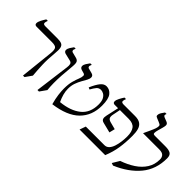

<svg xmlns="http://www.w3.org/2000/svg" viewBox="-12 -1413 2066 2066"><g transform="rotate(45 1021.0 -380.0)"><path d="M310 20 350 -358Q356 -415 342.5 -435Q329 -455 276 -455H40Q30 -455 21.5 -460.5Q13 -466 13 -481Q13 -502 28.5 -531.5Q44 -561 60 -585H83Q68 -545 76 -535Q84 -525 101 -525H291Q333 -525 355 -514.5Q377 -504 383 -475Q389 -446 383 -390Q373 -289 376 -209Q379 -129 386 -55L333 20Z M511 -535 577 -518Q601 -512 611.5 -495Q622 -478 617 -425Q608 -338 604 -273Q600 -208 600.5 -156.5Q601 -105 606 -55L553 20H530L582 -378Q586 -407 581 -425.5Q576 -444 554 -450L470 -470Q459 -473 450.5 -480.5Q442 -488 442 -501Q442 -522 456 -544Q470 -566 484 -585H507Q495 -561 498 -549.5Q501 -538 511 -535Z M1028 -535Q1076 -535 1108.5 -494.5Q1141 -454 1141 -353Q1141 -200 1045 -105.5Q949 -11 751 15Q733 -51 726.5 -101.5Q720 -152 720 -190Q720 -259 732.5 -305Q745 -351 758 -382Q771 -413 771 -437Q771 -454 753 -459L715 -470Q704 -473 695.5 -481Q687 -489 687 -503Q687 -523 701 -544.5Q715 -566 729 -585H752Q740 -561 743 -549.5Q746 -538 756 -535L810 -521Q844 -513 844 -485Q844 -463 830 -437.5Q816 -412 798 -380.5Q780 -349 766 -309.5Q752 -270 752 -222Q752 -183 763 -142.5Q774 -102 794 -60Q939 -74 1022.5 -141Q1106 -208 1106 -336Q1106 -387 1090 -415Q1074 -443 1052.5 -454Q1031 -465 1013 -465Q982 -465 963 -442.5Q944 -420 922 -380L900 -390Q932 -463 961.5 -499Q991 -535 1028 -535Z M1470 -525Q1523 -525 1551.5 -505Q1580 -485 1591 -447.5Q1602 -410 1602 -355Q1602 -255 1589 -170.5Q1576 -86 1541 0H1151L1176 -70H1459Q1491 -70 1512 -93Q1533 -116 1545 -153Q1557 -190 1562 -231.5Q1567 -273 1567 -310Q1567 -382 1538.5 -418.5Q1510 -455 1443 -455H1310L1292 -365Q1286 -334 1294.5 -317Q1303 -300 1332 -292L1416 -270L1400 -205L1284 -234Q1256 -241 1249.5 -260.5Q1243 -280 1250 -310L1282 -455H1230Q1220 -455 1211.5 -460.5Q1203 -466 1203 -481Q1203 -502 1218.5 -531.5Q1234 -561 1250 -585H1273Q1258 -545 1266 -535Q1274 -525 1291 -525Z M1931 -525Q1987 -525 2012 -508.5Q2037 -492 2037 -447Q2037 -280 1942 -165.5Q1847 -51 1680 20L1651 10L1699 -70Q1783 -99 1849 -142.5Q1915 -186 1953 -246Q1991 -306 1991 -383Q1991 -417 1972 -436Q1953 -455 1907 -455H1662L1695 -526Q1714 -567 1721.5 -589Q1729 -611 1729 -630Q1729 -642 1719 -648.5Q1709 -655 1695 -660L1661 -674Q1649 -679 1641 -683.5Q1633 -688 1633 -701Q1633 -722 1645.5 -741.5Q1658 -761 1672 -780H1695Q1689 -768 1689 -759Q1689 -747 1702 -741L1724 -732L1750 -722Q1777 -712 1777 -689Q1777 -674 1769.5 -646.5Q1762 -619 1754 -591Q1746 -563 1746 -544Q1746 -534 1751.5 -529.5Q1757 -525 1776 -525Z"/></g></svg>

Font: Bona Nova SC
Style: Italic
Weight: 400
Italic angle: -4°
Designer: Mateusz Machalski
Foundry: Capitalics
Version: Version 4.001; ttfautohint (v1.8.4.7-5d5b)